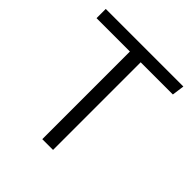

<svg xmlns="http://www.w3.org/2000/svg" viewBox="-150 -628 733 733"><g transform="rotate(45 216.5 -261.5)"><path d="M246.1 -473.1V0H188V-473.1H7.8V-522.9H426.8L419.9 -473.1Z"/></g></svg>

Font: FiraSans-Light
Style: Regular
Weight: 300
Designer: Carrois Corporate & Edenspiekermann AG
Foundry: Carrois Corporate GbR & Edenspiekermann AG
Version: Version 3.106;PS 003.106;hotconv 1.0.70;makeotf.lib2.5.58329